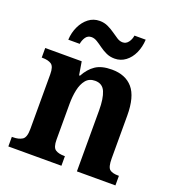

<svg xmlns="http://www.w3.org/2000/svg" viewBox="-137 -870 897 979"><g transform="rotate(20 311.5 -380.5)"><path d="M18 0V-52H24Q55 -52 74 -64Q93 -76 93 -121V-419Q93 -461 75.5 -472.5Q58 -484 27 -484H23V-536H221L233 -464H238Q260 -505 292.5 -527Q325 -549 381 -549Q455 -549 494.5 -503Q534 -457 534 -355V-123Q534 -76 548.5 -64Q563 -52 595 -52H599V0H390V-331Q390 -395 375 -430.5Q360 -466 320 -466Q288 -466 270 -444Q252 -422 244.5 -386.5Q237 -351 237 -310V-117Q237 -75 254 -63.5Q271 -52 302 -52H306V0ZM373 -606Q348 -606 327.5 -615.5Q307 -625 290 -637.5Q273 -650 257.5 -659.5Q242 -669 227 -669Q206 -669 195 -652.5Q184 -636 181 -616H119Q121 -655 136.5 -688Q152 -721 178 -741Q204 -761 238 -761Q262 -761 282.5 -751.5Q303 -742 320.5 -729.5Q338 -717 353 -707.5Q368 -698 383 -698Q402 -698 414 -714Q426 -730 429 -751H490Q488 -711 473 -678Q458 -645 432 -625.5Q406 -606 373 -606Z"/></g></svg>

Font: Noto Serif Lao SemiCondensed
Style: Bold
Weight: 700
Width: 4
Designer: Monotype Design Team
Foundry: Monotype Imaging Inc.
Version: Version 2.003; ttfautohint (v1.8.4.7-5d5b)